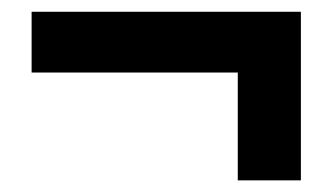

<svg xmlns="http://www.w3.org/2000/svg" viewBox="-20 -402 568 328"><path d="M386.2 -93.9V-278.1H34V-381.9H494V-93.9Z"/></svg>

Font: SourceSans3VF
Style: Regular
Weight: 200
Designer: Paul D. Hunt
Foundry: Adobe
Version: Version 3.052;hotconv 1.1.0;makeotfexe 2.6.0